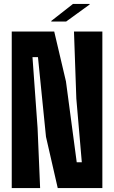

<svg xmlns="http://www.w3.org/2000/svg" viewBox="-20 -961 583 981"><path d="M40 0V-800H257L317 -545L372 -132H398L370 -457L358 -800H503V0H275L215 -262L174 -669H146L172 -307L185 0ZM242 -851V-854L353 -941H438V-938L318 -851Z"/></svg>

Font: Big Shoulders Display Black
Style: Regular
Weight: 900
Designer: Patric King
Foundry: XO Type Co
Version: Version 1.000; ttfautohint (v1.8.2)